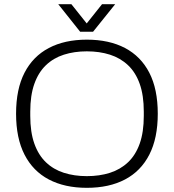

<svg xmlns="http://www.w3.org/2000/svg" viewBox="-20 -888 833 920"><path d="M396 12Q290 12 214 -28Q138 -68 97.5 -147Q57 -226 57 -343Q57 -461 97.5 -539.5Q138 -618 214 -658Q290 -698 396 -698Q503 -698 579 -658Q655 -618 695.5 -539.5Q736 -461 736 -343Q736 -226 695.5 -147Q655 -68 579 -28Q503 12 396 12ZM396 -44Q457 -44 507 -60Q557 -76 593.5 -110.5Q630 -145 649.5 -200Q669 -255 669 -333V-353Q669 -431 649.5 -486Q630 -541 593.5 -575.5Q557 -610 507 -626Q457 -642 396 -642Q336 -642 286 -626Q236 -610 200 -575.5Q164 -541 144.5 -486Q125 -431 125 -353V-333Q125 -255 144.5 -200Q164 -145 200 -110.5Q236 -76 286 -60Q336 -44 396 -44ZM259 -868H322L412 -755H379L469 -868H532L426 -736H364Z"/></svg>

Font: Archivo SemiBold ExtraLight
Style: Regular
Weight: 250
Version: Version 2.001